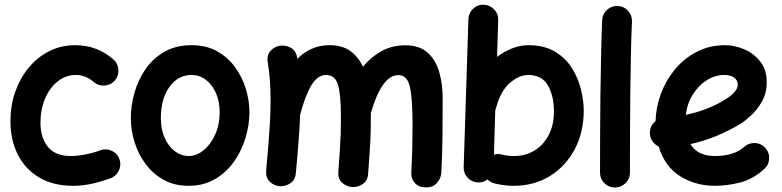

<svg xmlns="http://www.w3.org/2000/svg" viewBox="-20 -750 3396 834"><path d="M479 -400.4Q461.9 -380.4 434.6 -378.4Q407.2 -376.5 387.2 -393.6Q352.1 -424.3 310.5 -424.3Q265.1 -424.3 230.2 -396.2Q195.3 -368.2 175.5 -321.3Q155.8 -274.4 155.8 -216.8Q155.8 -151.9 188 -112.1Q220.2 -72.3 287.1 -72.3Q317.4 -72.3 353.5 -79.6Q389.6 -86.9 419.4 -98.6Q444.8 -106 468.8 -93.3Q492.7 -80.6 500 -54.7Q507.3 -28.8 494.4 -5.4Q481.4 18.1 456.1 25.9Q412.6 41 374.5 49.1Q336.4 57.1 297.4 57.1Q211.4 57.1 150.6 21.2Q89.8 -14.6 57.6 -78.1Q25.4 -141.6 25.4 -224.6Q25.4 -291.5 46.1 -350.8Q66.9 -410.2 104.5 -455.8Q142.1 -501.5 193.6 -527.6Q245.1 -553.7 307.1 -553.7Q401.9 -553.7 472.2 -492.2Q492.2 -475.1 494.1 -447.8Q496.1 -420.4 479 -400.4Z M812 -553.7Q876 -553.7 923.1 -527.3Q970.2 -501 1001.5 -457.8Q1032.7 -414.6 1048.1 -363.3Q1063.5 -312 1063.5 -262.7Q1063.5 -208.5 1046.9 -152.3Q1030.3 -96.2 997.1 -48.8Q963.9 -1.5 914.3 27.8Q864.7 57.1 798.8 57.1Q738.3 57.1 691.7 31.5Q645 5.9 613 -36.9Q581.1 -79.6 564.7 -131.8Q548.3 -184.1 548.3 -237.3Q548.3 -291 564 -346.7Q579.6 -402.3 611.8 -449.2Q644 -496.1 693.8 -524.9Q743.7 -553.7 812 -553.7ZM812 -424.3Q752.9 -424.3 715.8 -372.3Q678.7 -320.3 678.7 -237.3Q678.7 -187 695.8 -149.9Q712.9 -112.8 740.2 -92.5Q767.6 -72.3 798.8 -72.3Q833.5 -72.3 864.5 -97.4Q895.5 -122.6 914.8 -165.8Q934.1 -209 934.1 -262.7Q934.1 -309.6 918 -345.9Q901.9 -382.3 874.3 -403.3Q846.7 -424.3 812 -424.3Z M1136.2 -10.3Q1148.4 -139.6 1152.8 -222.2Q1152.3 -226.6 1153.3 -231.4Q1155.3 -277.8 1155.3 -315.9Q1155.3 -362.3 1152.3 -401.1Q1149.4 -439.9 1143.1 -479Q1138.2 -508.8 1153.3 -526.9Q1168.5 -544.9 1190.4 -550.3Q1215.8 -556.2 1240.7 -543.9Q1265.6 -531.7 1271 -499Q1271.5 -496.6 1271.5 -494.6Q1298.8 -522 1333.5 -537.8Q1368.2 -553.7 1411.1 -553.7Q1467.3 -553.7 1502.2 -528.1Q1537.1 -502.4 1556.6 -460Q1591.8 -502.9 1637.5 -528.1Q1683.1 -553.2 1740.7 -553.2Q1801.3 -553.2 1836.7 -522Q1872.1 -490.7 1887.5 -438.5Q1902.8 -386.2 1902.8 -323.7Q1902.8 -245.6 1902.1 -163.6Q1901.4 -81.5 1897 0.5Q1895.5 24.4 1878.4 44.2Q1861.3 64 1830.6 64Q1798.8 64 1782 44.9Q1765.1 25.9 1766.6 0.5Q1769.5 -57.6 1770.8 -108.2Q1772 -158.7 1772 -205.6Q1772 -321.3 1760.5 -372.6Q1749 -423.8 1710 -423.8Q1638.7 -423.8 1590.8 -258.8Q1590.8 -252.9 1590.8 -246.1Q1590.8 -212.9 1590.3 -186.3Q1589.8 -159.7 1588.4 -133.1Q1586.9 -106.4 1584.7 -73.7Q1582.5 -41 1579.1 4.4Q1577.1 35.2 1555.4 49.6Q1533.7 64 1509.3 62.5Q1485.4 60.5 1466.3 43.9Q1447.3 27.3 1449.7 -4.4Q1454.1 -63 1456.5 -101.1Q1459 -139.2 1460 -171.9Q1460.9 -204.6 1460.9 -246.1Q1460.9 -336.4 1448.5 -380.4Q1436 -424.3 1396 -424.3Q1358.9 -424.3 1331.8 -378.2Q1304.7 -332 1283.7 -251.5Q1281.7 -200.2 1277.1 -138.2Q1272.5 -76.2 1265.1 2Q1262.2 33.2 1239.7 47.1Q1217.3 61 1192.9 58.6Q1168.9 56.2 1151.1 38.6Q1133.3 21 1136.2 -10.3Z M2081.1 -729.5Q2107.9 -728.5 2126.5 -709Q2145 -689.5 2144 -662.6L2139.2 -502.9Q2170.9 -526.9 2205.8 -540.3Q2240.7 -553.7 2274.9 -553.7Q2345.2 -553.7 2391.8 -525.1Q2438.5 -496.6 2465.6 -452.1Q2492.7 -407.7 2504.2 -358.9Q2515.6 -310.1 2515.6 -270Q2515.6 -174.3 2475.8 -100.3Q2436 -26.4 2367.4 15.4Q2298.8 57.1 2212.4 57.1Q2168 57.1 2127 46.4Q2110.4 42 2097.7 29.3Q2079.6 43.5 2056.6 42.5Q2029.8 41.5 2011.5 22.2Q1993.2 2.9 1994.1 -23.9L2014.6 -666.5Q2015.6 -693.4 2034.9 -711.9Q2054.2 -730.5 2081.1 -729.5ZM2160.2 -78.6Q2185.1 -72.3 2212.4 -72.3Q2263.2 -72.3 2302.2 -96.4Q2341.3 -120.6 2363.8 -164.3Q2386.2 -208 2386.2 -266.1Q2386.2 -333 2360.1 -378.7Q2334 -424.3 2274.9 -424.3Q2234.4 -424.3 2194.1 -389.2Q2153.8 -354 2133.8 -278.3Q2132.8 -274.4 2131.3 -271L2125.5 -78.1Q2143.1 -83.5 2160.2 -78.6Z M2663.1 -724.1Q2689.9 -723.1 2708 -703.1Q2726.1 -683.1 2725.1 -656.2Q2722.2 -594.7 2720.5 -512Q2718.8 -429.2 2717.8 -338.4Q2716.8 -247.6 2716.6 -159.7Q2716.3 -71.8 2716.3 0Q2716.3 26.9 2697 45.7Q2677.7 64.5 2650.9 64.5Q2624 64.5 2605.2 45.7Q2586.4 26.9 2586.4 0Q2586.4 -72.3 2586.7 -160.2Q2586.9 -248 2588.1 -339.4Q2589.4 -430.7 2591.1 -514.4Q2592.8 -598.1 2595.7 -662.1Q2596.7 -689 2616.5 -707Q2636.2 -725.1 2663.1 -724.1Z M3299.8 -16.1Q3251.5 28.3 3195.1 42.7Q3138.7 57.1 3085 57.1Q3001.5 57.1 2934.3 15.4Q2867.2 -26.4 2841.3 -113.8Q2825.2 -121.1 2814.7 -135.5Q2804.2 -149.9 2803.2 -168.5Q2800.8 -202.6 2827.6 -223.6Q2829.1 -284.2 2850.8 -342.8Q2872.6 -401.4 2912.1 -449Q2951.7 -496.6 3006.8 -525.1Q3062 -553.7 3130.4 -553.7Q3170.4 -553.7 3212.2 -536.1Q3253.9 -518.6 3282.2 -482.9Q3310.5 -447.3 3310.5 -393.1Q3310.5 -345.2 3289.3 -308.3Q3268.1 -271.5 3240.7 -246.8Q3213.4 -222.2 3195.3 -211.4Q3144 -180.7 3090.1 -158.7Q3036.1 -136.7 2979 -124Q3010.3 -72.3 3085 -72.3Q3168.5 -72.3 3212.9 -112.3Q3232.9 -129.9 3259.8 -128.7Q3286.6 -127.4 3304.7 -107.4Q3322.3 -87.9 3321 -60.8Q3319.8 -33.7 3299.8 -16.1ZM3127 -424.3Q3085.9 -424.3 3050 -401.6Q3014.2 -378.9 2989.5 -339.6Q2964.8 -300.3 2959 -251Q3051.8 -270.5 3124 -314Q3156.2 -333 3170.4 -349.9Q3184.6 -366.7 3184.6 -382.3Q3184.6 -401.9 3168.7 -413.1Q3152.8 -424.3 3127 -424.3Z"/></svg>

Font: Mikhak Bold
Style: Regular
Weight: 700
Designer: Amin Abedi
Version: Version 3.3